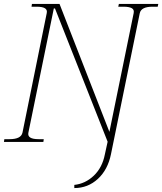

<svg xmlns="http://www.w3.org/2000/svg" viewBox="-30 -720 823 974"><path d="M347 218Q403 212 446 171Q489 130 502 63L516 -1L249 -677H243L114 -47Q107 -14 166 -14H192L190 0H-10L-8 -14H18Q47 -14 63.5 -22Q80 -30 84 -47L207 -653Q211 -670 198 -678Q185 -686 156 -686H130L132 -700H272L525 -51L648 -653Q652 -671 638.5 -678.5Q625 -686 596 -686H570L573 -700H773L770 -686H744Q686 -686 679 -653L533 62Q517 141 466.5 187.5Q416 234 347 234Z"/></svg>

Font: Taviraj Thin
Style: Italic
Weight: 250
Italic angle: -12°
Designer: Katatrad Team
Foundry: CadsonDemak
Version: Version 1.001